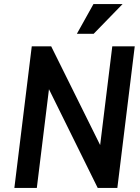

<svg xmlns="http://www.w3.org/2000/svg" viewBox="-20 -929 692 949"><path d="M442 -909H586L443 -762H360ZM51 0 137 -700H233L475 -212L535 -700H646L560 0H463L222 -488L162 0Z"/></svg>

Font: Haskoy SemiBold
Style: Italic
Weight: 600
Designer: Ertekin Erdin
Foundry: Ertekin Erdin
Version: Version 2.000; ttfautohint (v1.8.4.7-5d5b)